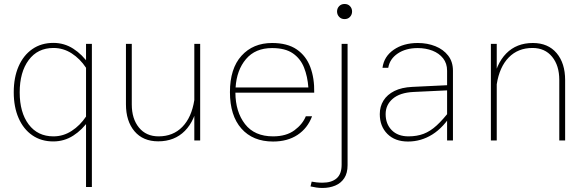

<svg xmlns="http://www.w3.org/2000/svg" viewBox="-20 -703 2931 961"><path d="M410.6 -483.4V-391.6V232.9H439.9V-483.4ZM48.8 -241.2Q48.8 -167.5 73 -112.1Q97.2 -56.6 141.6 -25.9Q186 4.9 246.6 4.9Q301.3 4.9 346.7 -24.2Q392.1 -53.2 426.3 -103L410.6 -119.6Q380.9 -75.2 338.9 -47.9Q296.9 -20.5 247.6 -20.5Q168.5 -20.5 123.5 -80.3Q78.6 -140.1 78.6 -240.7Q78.6 -341.8 123.5 -402.3Q168.5 -462.9 247.6 -462.9Q296.9 -462.9 338.9 -435.8Q380.9 -408.7 410.6 -363.8L426.3 -380.4Q392.1 -430.2 346.9 -459.2Q301.8 -488.3 247.1 -488.3Q186.5 -488.3 141.8 -457.3Q97.2 -426.3 73 -370.8Q48.8 -315.4 48.8 -241.2Z M981.9 -483.4H952.6V-151.4V0H981.9ZM610.4 -181.2Q610.4 -96.7 653.1 -46.1Q695.8 4.4 772 4.4Q853.5 4.4 905.3 -47.9Q957 -100.1 972.2 -197.8L952.6 -202.1Q939 -115.2 892.6 -67.9Q846.2 -20.5 773.9 -20.5Q711.4 -20.5 675.5 -64.5Q639.6 -108.4 639.6 -180.2V-483.4H610.4Z M1158.2 -239.3H1552.7Q1554.2 -311 1533.2 -367.2Q1512.2 -423.3 1465.3 -455.6Q1418.5 -487.8 1341.8 -487.8Q1246.6 -487.8 1188.7 -423.8Q1130.9 -359.9 1130.9 -241.7Q1130.9 -124.5 1188.2 -59.6Q1245.6 5.4 1346.7 5.4Q1418.9 5.4 1469.2 -27.8Q1519.5 -61 1542 -121.1H1510.7Q1494.6 -81.1 1453.6 -50.8Q1412.6 -20.5 1346.7 -20.5Q1253.9 -20.5 1206.3 -82Q1158.7 -143.6 1158.2 -239.3ZM1159.2 -265.1Q1164.6 -352.1 1211.2 -407.2Q1257.8 -462.4 1341.8 -462.4Q1407.7 -462.4 1445.8 -436Q1483.9 -409.7 1501.7 -365Q1519.5 -320.3 1523.4 -265.1Z M1534.2 230Q1548.3 233.4 1563.5 235.6Q1578.6 237.8 1593.8 237.8Q1629.4 237.8 1658 225.8Q1686.5 213.9 1703.1 188.7Q1719.7 163.6 1719.7 123.5V-483.4H1689.9V121.6Q1689.9 168 1664.8 189.7Q1639.6 211.4 1594.2 211.4Q1578.6 211.4 1563.7 209.7Q1548.8 208 1540 206.1ZM1667 -645.5Q1667 -629.9 1677.5 -618.7Q1688 -607.4 1704.6 -607.4Q1721.7 -607.4 1731.9 -618.7Q1742.2 -629.9 1742.2 -645.5Q1742.2 -661.1 1731.9 -672.1Q1721.7 -683.1 1704.6 -683.1Q1688 -683.1 1677.5 -672.1Q1667 -661.1 1667 -645.5Z M2247.1 -349.1Q2247.1 -394 2223.1 -424.8Q2199.2 -455.6 2159.2 -471.7Q2119.1 -487.8 2071.3 -487.8Q1999.5 -487.8 1950.7 -454.1Q1901.9 -420.4 1894.5 -363.8H1923.3Q1930.7 -408.2 1970.9 -435.3Q2011.2 -462.4 2070.8 -462.4Q2110.8 -462.4 2144.3 -449.5Q2177.7 -436.5 2197.8 -411.1Q2217.8 -385.7 2217.8 -349.1V-91.8V0H2247.1ZM2246.1 -140.1 2233.9 -151.9Q2197.3 -104 2165.5 -75Q2133.8 -45.9 2100.3 -33.2Q2066.9 -20.5 2024.4 -20.5Q1971.2 -20.5 1940.7 -51.5Q1910.2 -82.5 1910.2 -131.8Q1910.2 -178.2 1945.8 -208.7Q1981.4 -239.3 2049.3 -242.7L2234.9 -251.5V-277.3L2043.5 -268.1Q1990.2 -265.6 1954.1 -247.6Q1918 -229.5 1899.4 -199.7Q1880.9 -169.9 1880.9 -131.8Q1880.9 -70.8 1918.9 -32.7Q1957 5.4 2022 5.4Q2087.4 5.4 2143.8 -29.8Q2200.2 -64.9 2246.1 -140.1Z M2466.3 0V-332V-483.4H2437V0ZM2808.6 -302.2Q2808.6 -386.7 2765.9 -437.3Q2723.1 -487.8 2647 -487.8Q2565.4 -487.8 2513.9 -435.5Q2462.4 -383.3 2446.8 -285.6L2466.3 -281.2Q2480 -368.2 2526.4 -415.5Q2572.8 -462.9 2645 -462.9Q2707.5 -462.9 2743.4 -418.9Q2779.3 -375 2779.3 -303.2V0H2808.6Z"/></svg>

Font: Estedad-FD VF
Style: Regular
Weight: 100
Designer: Amin Abedi
Version: Version 7.3